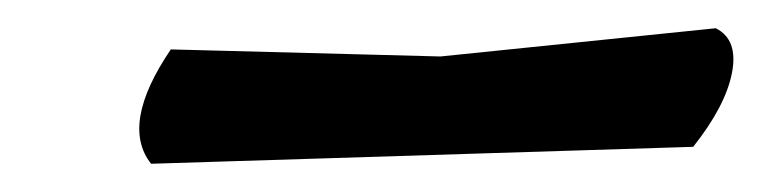

<svg xmlns="http://www.w3.org/2000/svg" viewBox="-20 -739 539 136"><path d="M487 -719Q503 -711 498.5 -687.5Q494 -664 471 -635L87 -623Q65 -651 101 -704L292 -699Z"/></svg>

Font: Tillana ExtraBold
Style: Regular
Weight: 800
Designer: Lipi Raval (Devanagari, Latin), Jonny Pinhorn (Latin)
Foundry: Indian Type Foundry
Version: Version 2.003;PS 1.0;hotconv 1.0.79;makeotf.lib2.5.61930; tt